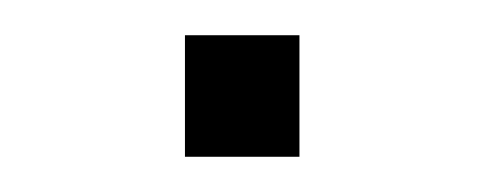

<svg xmlns="http://www.w3.org/2000/svg" viewBox="-20 -343 275 109"><path d="M150 -254H85V-323H150Z"/></svg>

Font: Chivo Thin
Style: Regular
Weight: 100
Designer: Hector Gatti
Foundry: Omnibus-Type
Version: Version 1.007